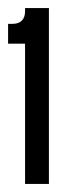

<svg xmlns="http://www.w3.org/2000/svg" viewBox="-20 -720 182 475"><path d="M42 -612V-265H101V-700H42V-692C42 -672 31 -661 11 -661H0V-612Z"/></svg>

Font: Queering
Style: Regular
Weight: 400
Designer: Adam Naccarato
Foundry: adamnac
Version: Version 2.000;hotconv 1.0.109;makeotfexe 2.5.65596